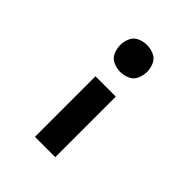

<svg xmlns="http://www.w3.org/2000/svg" viewBox="-207 -661 989 989"><g transform="rotate(45 288.0 -166.5)"><path d="M288 -342Q314 -342 339 -353Q364 -364 375 -389Q386 -414 386 -440Q386 -466 375 -491Q364 -516 339 -527Q314 -538 288 -538Q262 -538 237 -527Q212 -516 201 -491Q190 -466 190 -440Q190 -414 201 -389Q212 -364 237 -353Q262 -342 288 -342ZM214 205H362V-236H214Z"/></g></svg>

Font: Iosevka Sparkle Heavy
Style: Regular
Weight: 900
Designer: Belleve Invis
Foundry: Belleve Invis
Version: Version 4.5.0; ttfautohint (v1.8.3)